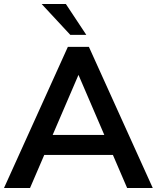

<svg xmlns="http://www.w3.org/2000/svg" viewBox="-20 -939 783 959"><path d="M615 0 544 -165H201L130 0H0L319 -705H424L743 0ZM243 -265H501L372 -565ZM331 -765 188 -919H309L411 -765Z"/></svg>

Font: wassup Sans
Style: Bold
Weight: 700
Version: Version 2.001